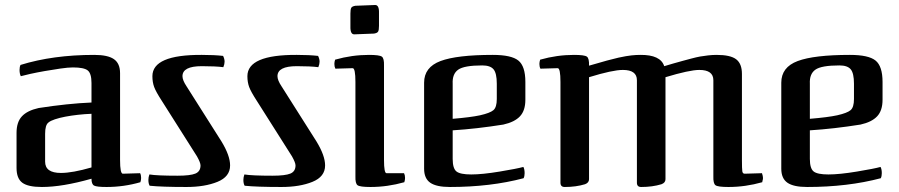

<svg xmlns="http://www.w3.org/2000/svg" viewBox="-20 -733 3587 766"><path d="M540 -6Q474 13 405 13Q366 13 355.5 7.5Q345 2 345 -20Q229 13 147 13Q92 13 69 -4Q46 -21 46 -63V-203Q46 -246 67.5 -269Q89 -292 134 -302Q192 -311 244.5 -316.5Q297 -322 345 -324V-402Q345 -440 330 -452Q315 -464 271 -464Q252 -464 221 -459.5Q190 -455 158.5 -449.5Q127 -444 100 -438Q73 -432 63 -429Q58 -439 58 -454Q58 -467 62 -474Q191 -514 356 -514Q410 -514 434.5 -497Q459 -480 459 -441V-95Q459 -40 470 -40L539 -42Q543 -35 543 -23Q543 -15 540 -6ZM345 -65V-279Q318 -278 291 -275Q264 -272 240.5 -267.5Q217 -263 199 -257Q181 -251 173 -244Q160 -234 160 -199V-88Q160 -43 223 -43Q269 -43 345 -65Z M577 8Q572 -1 572 -15Q572 -26 576 -37Q606 -32 688 -32Q739 -32 759.5 -40.5Q780 -49 780 -73Q780 -84 766 -109L626 -330Q602 -367 595 -386Q588 -405 588 -429Q588 -515 785 -514Q835 -514 870 -510Q876 -498 876 -487Q876 -477 871 -465Q840 -469 785 -469Q708 -469 708 -429Q708 -413 724 -389L864 -168Q898 -112 898 -73Q898 -28 847.5 -7.5Q797 13 724 13Q625 13 577 8Z M956 8Q951 -1 951 -15Q951 -26 955 -37Q985 -32 1067 -32Q1118 -32 1138.5 -40.5Q1159 -49 1159 -73Q1159 -84 1145 -109L1005 -330Q981 -367 974 -386Q967 -405 967 -429Q967 -515 1164 -514Q1214 -514 1249 -510Q1255 -498 1255 -487Q1255 -477 1250 -465Q1219 -469 1164 -469Q1087 -469 1087 -429Q1087 -413 1103 -389L1243 -168Q1277 -112 1277 -73Q1277 -28 1226.5 -7.5Q1176 13 1103 13Q1004 13 956 8Z M1593 -6Q1526 13 1458 13Q1416 13 1406.5 6Q1397 -1 1398 -30V-406Q1398 -461 1387 -461L1318 -459Q1314 -467 1314 -478Q1314 -486 1317 -495Q1384 -514 1452 -514Q1494 -514 1503.5 -507Q1513 -500 1512 -471V-95Q1512 -42 1522 -42H1592Q1596 -34 1596 -23Q1596 -15 1593 -6ZM1378 -628V-679Q1378 -696 1381.5 -702Q1385 -708 1398 -710L1476 -713Q1493 -714 1492 -681V-630Q1492 -613 1488.5 -607Q1485 -601 1472 -599L1394 -596Q1377 -595 1378 -628Z M2068 -67Q2073 -58 2073 -42Q2073 -30 2069 -22Q1937 13 1775 13Q1721 13 1696.5 -4Q1672 -21 1672 -60V-403Q1672 -465 1737.5 -489.5Q1803 -514 1946 -514Q2020 -514 2048 -491.5Q2076 -469 2076 -406V-335Q2076 -292 2054.5 -269Q2033 -246 1988 -236Q1881 -219 1786 -213V-99Q1786 -61 1801 -49Q1816 -37 1860 -37Q1904 -37 1973.5 -48.5Q2043 -60 2068 -67ZM1786 -399V-259Q1858 -265 1895 -273Q1935 -282 1948.5 -293.5Q1962 -305 1962 -338V-399Q1962 -441 1949 -456.5Q1936 -472 1904 -472Q1832 -472 1808 -455Q1784 -438 1786 -399Z M2330 -425V-18Q2330 -4 2314 2Q2278 13 2233 13Q2216 13 2216 -4V-406Q2216 -461 2205 -461L2136 -459Q2132 -467 2132 -478Q2132 -486 2135 -495Q2202 -514 2270 -514Q2312 -514 2321.5 -507Q2331 -500 2330 -471Q2415 -496 2447.5 -503Q2480 -510 2499 -512Q2518 -514 2534 -514Q2615 -515 2630 -469Q2639 -472 2665.5 -479.5Q2692 -487 2703 -490Q2714 -493 2736.5 -499Q2759 -505 2773 -507.5Q2787 -510 2805 -512Q2823 -514 2839 -514Q2894 -514 2917 -496.5Q2940 -479 2940 -438V-95Q2940 -59 2941.5 -49.5Q2943 -40 2951 -40L3020 -42Q3024 -30 3024 -23Q3024 -20 3023.5 -17.5Q3023 -15 3022 -11.5Q3021 -8 3021 -6Q2954 13 2886 13Q2844 13 2834.5 6Q2825 -1 2826 -30V-413Q2826 -454 2770 -454Q2731 -454 2635 -425V-18Q2635 -4 2619 2Q2583 13 2538 13Q2521 13 2521 -4V-413Q2521 -454 2465 -454Q2424 -454 2330 -425Z M3493 -67Q3498 -58 3498 -42Q3498 -30 3494 -22Q3362 13 3200 13Q3146 13 3121.5 -4Q3097 -21 3097 -60V-403Q3097 -465 3162.5 -489.5Q3228 -514 3371 -514Q3445 -514 3473 -491.5Q3501 -469 3501 -406V-335Q3501 -292 3479.5 -269Q3458 -246 3413 -236Q3306 -219 3211 -213V-99Q3211 -61 3226 -49Q3241 -37 3285 -37Q3329 -37 3398.5 -48.5Q3468 -60 3493 -67ZM3211 -399V-259Q3283 -265 3320 -273Q3360 -282 3373.5 -293.5Q3387 -305 3387 -338V-399Q3387 -441 3374 -456.5Q3361 -472 3329 -472Q3257 -472 3233 -455Q3209 -438 3211 -399Z"/></svg>

Font: Federant
Style: Medium
Weight: 500
Designer: Cyreal (www.cyreal.org)
Foundry: Cyreal (www.cyreal.org)
Version: Version 1.010